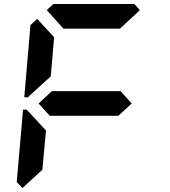

<svg xmlns="http://www.w3.org/2000/svg" viewBox="-20 -1020 856 965"><path d="M93 -75 64 -105 96 -469H114L126 -456L211 -364L193 -167ZM134 -544 120 -531H102L133 -894L167 -925L252 -833L235 -636ZM586 -562 642 -500 575 -438H230L174 -500L241 -562ZM215 -969 248 -1000H655L683 -969L583 -876H299Z"/></svg>

Font: DSEG7 Classic Mini
Style: Bold Italic
Weight: 700
Italic angle: -5°
Designer: Keshikan(Twitter:@keshinomi_88pro)
Version: Version 0.46